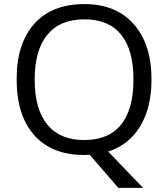

<svg xmlns="http://www.w3.org/2000/svg" viewBox="-20 -745 819 935"><path d="M717.8 -357.9Q717.8 -220.7 662.6 -129.9Q607.4 -39.1 506.8 -6.8L676.8 169.9H556.2L417 8.8L390.1 9.8Q232.4 9.8 146.7 -86.7Q61 -183.1 61 -358.9Q61 -533.2 147 -629.2Q232.9 -725.1 391.1 -725.1Q544.9 -725.1 631.3 -627.4Q717.8 -529.8 717.8 -357.9ZM148.9 -357.9Q148.9 -212.9 210.7 -137.9Q272.5 -63 390.1 -63Q508.8 -63 569.3 -137.7Q629.9 -212.4 629.9 -357.9Q629.9 -502 569.6 -576.4Q509.3 -650.9 391.1 -650.9Q272.5 -650.9 210.7 -575.9Q148.9 -501 148.9 -357.9Z"/></svg>

Font: CAA NEO Sans
Style: Regular
Weight: 400
Version: Version 1.10